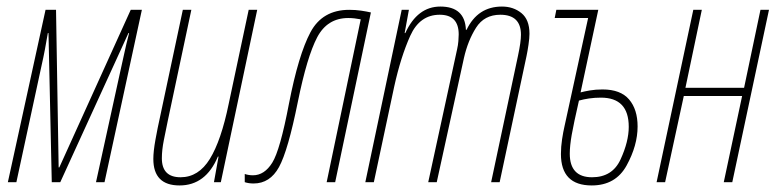

<svg xmlns="http://www.w3.org/2000/svg" viewBox="-20 -556 2379 586"><path d="M4 0H30L106 -352Q113 -383 117 -404.5Q121 -426 126 -455H128L138 0H164L372 -455H374Q365 -420 359.5 -394Q354 -368 346 -333L273 0H299L413 -526H379L161 -45H159L151 -526H119Z M528 10Q608 10 645 -78H647L633 0H654L765 -526H739L678 -239Q655 -127 620.5 -71Q586 -15 531 -15Q474 -15 474 -73Q474 -98 480 -128Q486 -158 492 -187L564 -526H538L468 -197Q461 -166 454.5 -130Q448 -94 448 -71Q448 10 528 10Z M754 4Q804 4 831.5 -46Q859 -96 889 -245Q917 -383 948 -442Q979 -501 1043 -501Q1061 -501 1081 -497L977 0H1003L1112 -518Q1099 -521 1082 -523.5Q1065 -526 1046 -526Q964 -526 927.5 -457.5Q891 -389 862 -240Q835 -98 811 -59.5Q787 -21 752 -21Q739 -21 727 -25V0Q739 4 754 4Z M1095 0H1121L1183 -291Q1203 -382 1232 -446.5Q1261 -511 1322 -511Q1380 -511 1380 -451Q1380 -443 1379 -430.5Q1378 -418 1375 -405L1287 0H1313L1396 -379Q1408 -432 1433 -471.5Q1458 -511 1507 -511Q1570 -511 1570 -450Q1570 -428 1561 -386L1479 0H1505L1587 -385Q1590 -399 1593 -419.5Q1596 -440 1596 -453Q1596 -496 1571.5 -516Q1547 -536 1512 -536Q1438 -536 1404 -465H1402Q1399 -536 1324 -536Q1254 -536 1217 -455H1215L1228 -526H1206Z M1786 10Q1859 10 1892.5 -51Q1926 -112 1926 -170Q1926 -222 1900 -252.5Q1874 -283 1819 -283Q1798 -283 1780.5 -280Q1763 -277 1752 -274L1806 -526H1678L1673 -501H1775L1703 -171Q1699 -154 1695.5 -131Q1692 -108 1692 -86Q1692 10 1786 10ZM1787 -15Q1719 -15 1719 -87Q1719 -111 1725 -145Q1731 -179 1747 -249Q1761 -253 1778 -255.5Q1795 -258 1814 -258Q1899 -258 1899 -169Q1899 -124 1874 -69.5Q1849 -15 1787 -15Z M1984 0 2096 -526H2122L2072 -288H2251L2301 -526H2327L2215 0H2189L2245 -263H2067L2010 0Z"/></svg>

Font: Noto Sans Display Condensed Thin
Style: Italic
Weight: 250
Width: 3
Italic angle: -12°
Designer: Monotype Design Team
Foundry: Monotype Imaging Inc.
Version: Version 1.900